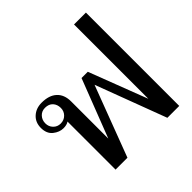

<svg xmlns="http://www.w3.org/2000/svg" viewBox="-188 -915 1085 1085"><g transform="rotate(-45 354.0 -373.0)"><path d="M138 -384Q122 -373 96 -373Q64 -373 35 -396Q6 -419 6 -465Q6 -509 35.5 -536Q65 -563 110 -563Q169 -563 201 -533.5Q233 -504 233 -450V-153L368 -502H418L552 -152V-746H647V0H552L393 -423L233 0H138ZM166 -465Q166 -493 149.5 -511Q133 -529 103 -529Q76 -529 59 -510.5Q42 -492 42 -465Q42 -439 59.5 -421Q77 -403 103 -403Q130 -403 148 -421Q166 -439 166 -465Z"/></g></svg>

Font: TavirajRegular
Style: Regular
Weight: 400
Designer: Katatrad Team
Foundry: CadsonDemak
Version: Version 1.000